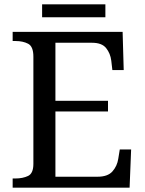

<svg xmlns="http://www.w3.org/2000/svg" viewBox="-20 -860 663 880"><path d="M38 0V-42H51Q84 -42 108.5 -53.5Q133 -65 133 -109V-600Q133 -647 109 -659.5Q85 -672 51 -672H38V-714H542L547 -539H495L490 -582Q486 -615 466.5 -639.5Q447 -664 402 -664H234V-398H475V-349H234V-50H427Q474 -50 495.5 -74.5Q517 -99 522 -132L529 -175H581L574 0ZM173 -781V-840H463V-781Z"/></svg>

Font: Noto Serif Test
Style: Regular
Weight: 400
Version: Version 1.000